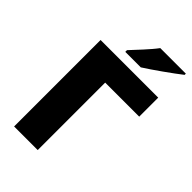

<svg xmlns="http://www.w3.org/2000/svg" viewBox="-271 -1024 1121 1121"><g transform="rotate(45 289.0 -463.5)"><path d="M568 -927H357C324 -882 262 -818 228 -781V-767H356C410 -801 520 -879 568 -917ZM553 -714H77V0H272V-557H553Z"/></g></svg>

Font: Noto Sans UI Black
Style: Regular
Weight: 900
Designer: Monotype Design Team
Foundry: Monotype Imaging Inc.
Version: Version 1.901